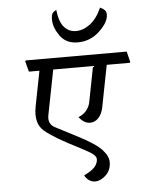

<svg xmlns="http://www.w3.org/2000/svg" viewBox="-63 -970 818 1089"><g transform="rotate(-5 345.5 -425.5)"><path d="M270 -867.2Q270 -892.6 276.6 -902.3Q283.2 -912.1 298.8 -919.9Q307.1 -848.6 334.5 -819.6Q361.8 -790.5 400.4 -790.5Q441.4 -790.5 480.7 -819.8Q520 -849.1 547.4 -911.1Q565.9 -902.8 574.2 -893.1Q582.5 -883.3 582.5 -869.1Q582.5 -825.2 529.5 -775.4Q476.6 -725.6 405.3 -725.6Q338.4 -725.6 304.2 -773.9Q270 -822.3 270 -867.2ZM557.1 -584.5 510.3 -345.2Q502.9 -308.6 482.7 -287.1Q462.4 -265.6 435.1 -265.6Q415.5 -265.6 399.7 -276.1Q383.8 -286.6 371.6 -303.2Q399.4 -313.5 417 -334.7Q434.6 -356 439.5 -381.3L479 -584.5H252.4L202.1 -327.6Q192.9 -279.3 233.2 -258.1Q273.4 -236.8 351.6 -196.8Q455.1 -144 490.5 -106Q525.9 -67.9 525.9 -34.2Q525.9 11.7 495.8 40.3Q465.8 68.8 435.1 68.8Q414.6 68.8 398.2 56.9Q381.8 44.9 375 28.8Q420.4 7.3 437.5 -13.4Q454.6 -34.2 454.6 -56.6Q454.6 -71.3 436.3 -85.9Q418 -100.6 360.4 -129.9Q222.2 -199.2 169.2 -244.1Q116.2 -289.1 134.8 -384.3L173.8 -584.5H113.8L98.1 -645L102.1 -649.4H676.3L691.4 -588.9L688 -584.5Z"/></g></svg>

Font: Sitara
Style: Italic
Weight: 400
Italic angle: -11°
Designer: Neelakash Kshetrimayum
Foundry: Neelakash Kshetrimayum
Version: Version 1.000;PS Version 1.000;PS 1.0;hotconv 1.;hotconv 1.0